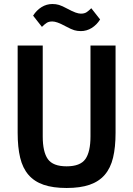

<svg xmlns="http://www.w3.org/2000/svg" viewBox="-20 -925 664 957"><path d="M193 -698V-245Q193 -168 218.5 -132Q244 -96 312 -96Q380 -96 405.5 -132Q431 -168 431 -245V-698H556V-263Q556 -191 543.5 -139Q531 -87 502 -53.5Q473 -20 426.5 -4Q380 12 312 12Q244 12 197.5 -4Q151 -20 122 -53.5Q93 -87 80.5 -139Q68 -191 68 -263V-698ZM383 -770Q365 -770 350 -774.5Q335 -779 309 -793Q283 -807 267.5 -812.5Q252 -818 241 -818Q224 -818 213.5 -811.5Q203 -805 189 -791L145 -847Q162 -874 187 -889.5Q212 -905 241 -905Q259 -905 274 -900.5Q289 -896 315 -882Q341 -868 356.5 -862.5Q372 -857 383 -857Q400 -857 410.5 -863.5Q421 -870 435 -884L479 -828Q462 -801 437 -785.5Q412 -770 383 -770Z"/></svg>

Font: IBM Plex Sans Condensed SemiBold
Style: Regular
Weight: 600
Width: 3
Designer: Mike Abbink, Paul van der Laan, Pieter van Rosmalen
Foundry: Bold Monday
Version: Version 1.3